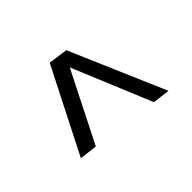

<svg xmlns="http://www.w3.org/2000/svg" viewBox="-93 -601 671 671"><g transform="rotate(45 243.0 -265.5)"><path d="M46 -233 56 -305 409 -457 401 -393 107 -271 367 -140 359 -74Z"/></g></svg>

Font: Bellota Text
Style: Italic
Weight: 400
Italic angle: -7.5°
Designer: Kemie Guaida
Foundry: Kemie Guaida
Version: Version 4.001